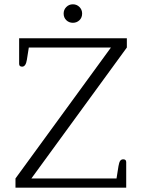

<svg xmlns="http://www.w3.org/2000/svg" viewBox="-20 -873 665 893"><path d="M276 -810Q276 -828 288.5 -840.5Q301 -853 319 -853Q337 -853 349.5 -840.5Q362 -828 362 -810Q362 -791 349.5 -779Q337 -767 319 -767Q301 -767 288.5 -779Q276 -791 276 -810ZM52 -43 496 -652H114L105 -595Q100 -563 83 -563Q69 -563 69 -576V-695H570V-652L126 -43H522L531 -100Q534 -118 539 -125Q544 -132 553 -132Q567 -132 567 -119V0H52Z"/></svg>

Font: Maitree Light
Style: Regular
Weight: 300
Designer: CadsonDemak Team
Foundry: CadsonDemak
Version: Version 1.001